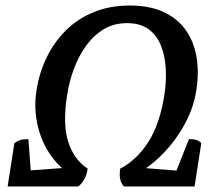

<svg xmlns="http://www.w3.org/2000/svg" viewBox="-20 -675 803 695"><path d="M7.6 0 32 -156.7Q41.9 -164.4 52.7 -167.9Q63.4 -171.4 82.8 -171.4L94 -21.5L71.7 -56.9L250.7 -69.9L237.7 -41.4Q191.7 -70.7 159.9 -118.5Q128 -166.2 115.3 -225.5Q102.5 -284.8 112 -347Q121.9 -412 149.4 -468.1Q176.9 -524.3 219.7 -566.2Q262.5 -608.2 320.5 -631.6Q378.4 -655 450 -655Q521.6 -655 572 -631.6Q622.4 -608.2 652.1 -566.5Q681.8 -524.9 691.3 -468.7Q700.9 -412.5 690.5 -347Q681 -285.3 649 -226.2Q617 -167.2 570.1 -119Q523.2 -70.7 468.1 -41.4L462.7 -69.9L637.7 -55.9L604.4 -21.5L664 -171.4Q682.8 -171.4 692.1 -167.9Q701.4 -164.4 708.6 -156.7L684.3 0H428.8Q418.7 -10.5 415.2 -26.4Q411.7 -42.4 415.2 -64.4Q475.7 -96.5 517.1 -161.3Q558.5 -226.1 575 -331Q582.6 -380.4 580 -426.5Q577.5 -472.5 562.6 -510.1Q547.6 -547.6 517.6 -569.5Q487.6 -591.3 439.7 -591.3Q392.9 -591.3 356.1 -569.5Q319.3 -547.6 292.3 -510.3Q265.4 -473 247.9 -426.7Q230.5 -380.4 223 -331Q206.4 -226.1 226.9 -161.8Q247.4 -97.5 297.4 -64.4Q294 -42.4 285.4 -26.4Q276.8 -10.5 263.2 0Z"/></svg>

Font: Petrona
Style: Italic
Weight: 400
Italic angle: -9°
Designer: Ringo R. Seeber
Foundry: Ringo R. Seeber
Version: Version 2.001; ttfautohint (v1.8.3)